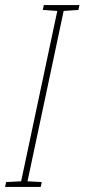

<svg xmlns="http://www.w3.org/2000/svg" viewBox="-77 -734 332 754"><path d="M-57 0 -53 -19 6 -22 148 -691 91 -695 95 -714H235L231 -695L173 -691L31 -22L87 -19L83 0Z"/></svg>

Font: Noto Sans Display Condensed Thin
Style: Italic
Weight: 250
Width: 3
Italic angle: -12°
Designer: Monotype Design Team
Foundry: Monotype Imaging Inc.
Version: Version 1.900